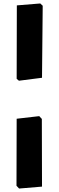

<svg xmlns="http://www.w3.org/2000/svg" viewBox="-20 -830 340 1106"><path d="M226 -797 222 -382 89 -365 76 -376 77 -799 212 -810ZM221 -145 222 245 90 256 75 240 76 -146 206 -161Z"/></svg>

Font: Luna Sans Black
Style: Regular
Weight: 900
Designer: Juan Pablo del Peral
Foundry: Huerta Tipografica
Version: Version 2.001; ttfautohint (v1.5)